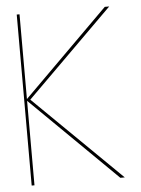

<svg xmlns="http://www.w3.org/2000/svg" viewBox="-50 -715 555 755"><g transform="rotate(-5 227.5 -337.5)"><path d="M44.5 0H55.5V-333.5L394.5 0H412L68.5 -337L409.5 -675H392L55.5 -340.5V-675H44.5Z"/></g></svg>

Font: Anybody UltraCondensed Thin Thin
Style: Regular
Weight: 250
Version: Version 1.111